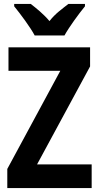

<svg xmlns="http://www.w3.org/2000/svg" viewBox="-20 -1047 502 974"><path d="M156 -867H307C330 -909 379 -976 411 -1015V-1027H327C298 -1004 261 -979 231 -940C201 -976 162 -1007 136 -1027H52V-1015C84 -976 135 -907 156 -867ZM445 -93V-213H168L437 -710V-807H23V-688H286L17 -190V-93Z"/></svg>

Font: Noto Sans Kannada UI Condensed
Style: Bold
Weight: 700
Width: 3
Designer: Jelle Bosma - Monotype Design Team
Foundry: Monotype Imaging Inc.
Version: Version 2.005